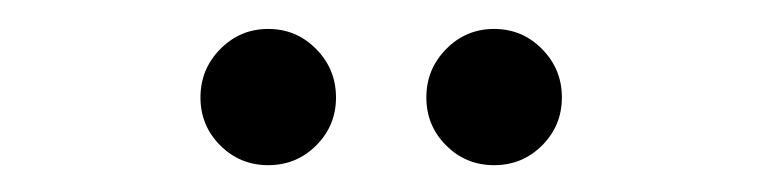

<svg xmlns="http://www.w3.org/2000/svg" viewBox="-20 -962 540 136"><path d="M330 -845Q310 -845 296 -859Q282 -873 282 -893Q282 -913 296 -927.2Q310 -941.5 330 -941.5Q350 -941.5 364 -927.2Q378 -913 378 -893Q378 -873 364 -859Q350 -845 330 -845ZM170 -845Q150 -845 136 -859Q122 -873 122 -893Q122 -913 136 -927.2Q150 -941.5 170 -941.5Q190 -941.5 204 -927.2Q218 -913 218 -893Q218 -873 204 -859Q190 -845 170 -845Z"/></svg>

Font: Bodoni Moda 9pt
Style: Regular
Weight: 400
Designer: Owen Earl
Foundry: indestructible type
Version: Version 2.005